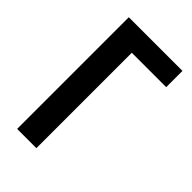

<svg xmlns="http://www.w3.org/2000/svg" viewBox="-217 -791 868 868"><g transform="rotate(45 216.5 -357.0)"><path d="M413 -714V-610H193V0H70V-714Z"/></g></svg>

Font: Avrile Sans Condensed SemiBold
Style: Regular
Weight: 600
Width: 3
Designer: Monotype Design Team
Foundry: Monotype Imaging Inc.
Version: Version 2.001;September 10, 2019;FontCreator 11.5.0.2425 64-